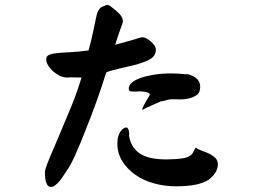

<svg xmlns="http://www.w3.org/2000/svg" viewBox="-20 -673 1040 774"><path d="M787.1 -323.2Q787.1 -299.8 772.5 -289.6Q757.8 -279.3 737.8 -275.4Q717.8 -271.5 697.8 -272.5Q677.7 -273.4 667 -272.5Q657.2 -271.5 647 -268.1Q636.7 -264.6 628.9 -264.6Q608.4 -255.9 588.9 -247.1Q569.3 -238.3 552.7 -229.5Q553.7 -236.3 558.6 -246.1Q563.5 -255.9 569.3 -265.6Q575.2 -275.4 579.6 -282.7Q584 -290 584 -293Q581.1 -302.7 545.9 -304.7Q541 -304.7 535.2 -304.2Q529.3 -303.7 522.5 -303.7Q505.9 -303.7 502.4 -306.6Q499 -309.6 499 -316.4Q499 -329.1 512.2 -340.3Q525.4 -351.6 548.3 -359.4Q571.3 -367.2 602.1 -372.1Q632.8 -377 668.9 -377Q698.2 -377 724.6 -374H737.3Q787.1 -360.4 787.1 -323.2ZM858.4 -9.8Q858.4 1 852.1 16.1Q845.7 31.2 822.3 50.8Q782.2 78.1 689.5 78.1Q642.6 78.1 599.6 65.9Q556.6 53.7 524.4 30.8Q492.2 7.8 472.7 -23.9Q453.1 -55.7 453.1 -93.8Q453.1 -111.3 457 -124Q460.9 -136.7 466.8 -144.5Q472.7 -152.3 478.5 -155.8Q484.4 -159.2 488.3 -159.2Q493.2 -159.2 496.1 -154.8Q499 -150.4 501 -135.7Q500 -131.8 500 -127Q504.9 -96.7 519 -77.6Q533.2 -58.6 553.7 -48.3Q574.2 -38.1 598.6 -34.2Q623 -30.3 648.4 -30.3Q685.5 -30.3 715.8 -34.7Q746.1 -39.1 756.8 -55.7L768.6 -78.1Q781.2 -69.3 797.4 -64Q813.5 -58.6 826.7 -51.8Q839.8 -44.9 849.1 -35.2Q858.4 -25.4 858.4 -9.8ZM475.6 -585.9Q475.6 -585 472.7 -576.2Q469.7 -567.4 464.8 -554.2Q460 -541 454.6 -524.4Q449.2 -507.8 444.3 -492.2L520.5 -513.7Q534.2 -517.6 542.5 -520.5Q550.8 -523.4 555.7 -522.5Q562.5 -522.5 571.3 -517.6Q580.1 -512.7 588.4 -505.4Q596.7 -498 602.5 -489.3Q608.4 -480.5 608.4 -472.7Q608.4 -454.1 595.7 -442.4Q583 -430.7 554.7 -420.9L531.2 -413.1L464.8 -397.5Q444.3 -392.6 430.2 -388.7Q416 -384.8 408.2 -380.9Q391.6 -328.1 376 -283.7Q360.4 -239.3 345.7 -201.2Q336.9 -179.7 326.7 -152.8Q316.4 -126 304.7 -97.7Q293 -69.3 280.8 -42.5Q268.6 -15.6 255.9 4.9Q250 12.7 241.2 26.9Q232.4 41 222.2 54.2Q211.9 67.4 200.7 75.2Q189.5 83 178.7 79.1Q172.9 77.1 169.4 70.3Q166 63.5 164.1 55.2Q162.1 46.9 161.6 37.6Q161.1 28.3 161.1 21.5Q161.1 11.7 170.9 -13.7Q180.7 -39.1 197.3 -77.1L216.8 -123Q245.1 -189.5 268.1 -245.6Q291 -301.8 308.6 -360.4Q295.9 -360.4 285.2 -360.8Q274.4 -361.3 264.6 -361.3Q259.8 -360.4 252 -360.4Q235.4 -360.4 220.7 -367.7Q206.1 -375 192.4 -386.7L184.6 -395.5Q166 -416 166 -433.6Q166 -445.3 175.8 -450.7Q185.5 -456.1 206.5 -458.5Q227.5 -460.9 259.8 -462.4Q292 -463.9 336.9 -469.7Q347.7 -508.8 354.5 -540.5Q361.3 -572.3 366.2 -596.7Q370.1 -618.2 375.5 -628.4Q380.9 -638.7 386.2 -642.6Q391.6 -646.5 397.5 -647.9Q403.3 -649.4 408.2 -653.3Q420.9 -653.3 429.7 -644.5Q452.1 -627.9 463.9 -614.3Q475.6 -600.6 475.6 -585.9Z"/></svg>

Font: JasonHandwriting1
Style: Regular
Weight: 400
Version: Version 1.48.20